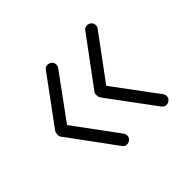

<svg xmlns="http://www.w3.org/2000/svg" viewBox="-93 -499 616 616"><g transform="rotate(-45 215.0 -191.5)"><path d="M339 -19 222 -177Q217 -184 218 -190Q216 -199 222 -206L339 -364Q344 -371 352 -372Q360 -373 367 -368Q374 -363 375 -355Q376 -347 371 -340L261 -191L371 -43Q376 -36 375 -28Q374 -20 367 -15Q360 -10 352 -11Q344 -12 339 -19ZM160 -19 44 -177Q38 -183 40 -192Q39 -199 44 -206L160 -364Q165 -371 173 -372Q181 -373 188 -368Q195 -363 196 -355Q197 -347 192 -340L83 -191L192 -43Q197 -36 196 -28Q195 -20 188 -15Q181 -10 173 -11Q165 -12 160 -19Z"/></g></svg>

Font: Hoogli Light
Style: Regular
Weight: 300
Designer: Anand Singh Naorem
Foundry: Brand New Type
Version: Version 1.00 b007